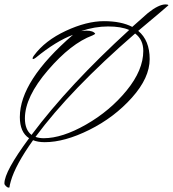

<svg xmlns="http://www.w3.org/2000/svg" viewBox="-64 -603 784 871"><path d="M563 -463Q615 -420 615 -335Q615 -250 534.5 -160Q454 -70 341.5 -14Q229 42 139 42Q108 42 86 33Q6 145 -15 219Q-21 240 -21 247Q-22 248 -26 248Q-30 248 -37 241.5Q-44 235 -44 229Q-44 175 68 24Q26 -3 26 -72Q26 -237 267 -445Q191 -417 98 -341Q90 -335 86 -335H85L84 -337Q84 -344 90 -351Q140 -419 234.5 -463Q329 -507 407.5 -507Q486 -507 536 -481L607 -544Q656 -583 687 -583Q699 -583 700 -579Q699 -577 563 -463ZM586 -372Q586 -423 549 -451Q255 -196 97 18Q114 24 134 24Q218 24 326.5 -38Q435 -100 510.5 -192.5Q586 -285 586 -372ZM522 -467Q486 -483 426 -483Q366 -483 304 -462Q320 -464 327 -464Q359 -464 368 -450Q366 -447 355 -442Q258 -406 153.5 -284.5Q49 -163 49 -66Q49 -14 79 9Q249 -218 522 -467Z"/></svg>

Font: Ruthie
Style: Regular
Weight: 400
Designer: Robert E. Leuschke
Foundry: Robert E. Leuschke
Version: Version 1.003